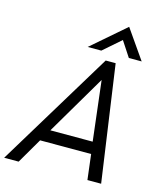

<svg xmlns="http://www.w3.org/2000/svg" viewBox="-157 -1007 926 1102"><g transform="rotate(15 306.0 -456.0)"><path d="M-26.4 0 392.1 -689.9H451.2L549.8 0H468.3L450.2 -149.9H147L59.6 0ZM189 -220.7H440.4L398.4 -576.2ZM272 -738.3 472.2 -911.6 592.8 -738.3H516.6L457 -829.1L353 -738.3Z"/></g></svg>

Font: Acari Sans
Style: Italic
Weight: 400
Italic angle: -13°
Designer: Alfredo Marco Pradil and Stefan Peev
Foundry: Hanken Design Co.
Version: Version 1.045;January 11, 2019;FontCreator 11.5.0.2425 64-bi